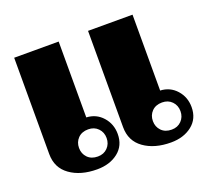

<svg xmlns="http://www.w3.org/2000/svg" viewBox="-102 -677 877 811"><g transform="rotate(-20 337.0 -271.5)"><path d="M36 -120V-553H236V-212Q280 -210 308.5 -178Q337 -146 337 -101Q337 -49 299.5 -19.5Q262 10 205 10Q131 10 83.5 -24Q36 -58 36 -120ZM368 -120V-553H568V-212Q612 -210 640.5 -178Q669 -146 669 -101Q669 -49 631.5 -19.5Q594 10 537 10Q463 10 415.5 -24Q368 -58 368 -120ZM287 -101Q287 -127 270 -144.5Q253 -162 226 -162Q197 -162 180 -144.5Q163 -127 163 -101Q163 -75 180 -57.5Q197 -40 226 -40Q253 -40 270 -57.5Q287 -75 287 -101ZM619 -101Q619 -127 602 -144.5Q585 -162 558 -162Q529 -162 512 -144.5Q495 -127 495 -101Q495 -75 512 -57.5Q529 -40 558 -40Q585 -40 602 -57.5Q619 -75 619 -101Z"/></g></svg>

Font: Taviraj Black
Style: Regular
Weight: 900
Designer: Katatrad Team
Foundry: CadsonDemak
Version: Version 1.030